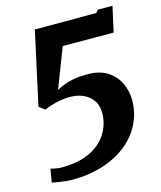

<svg xmlns="http://www.w3.org/2000/svg" viewBox="-115 -841 793 944"><g transform="rotate(-15 281.0 -369.0)"><path d="M45.5 -62Q53.5 -60 70 -56.8Q86.5 -53.5 101 -53.5Q171 -53.5 220.8 -71.5Q270.5 -89.5 301.8 -119.5Q333 -149.5 347.8 -186.2Q362.5 -223 362.5 -261Q362.5 -315.5 325 -346.8Q287.5 -378 227 -378Q201.5 -378 176.2 -373.2Q151 -368.5 130.2 -361.8Q109.5 -355 97.5 -348.5L67.5 -371.5L148.5 -743H461L473 -757H547.5L519 -628L260 -629L182 -427Q201.5 -437 223.5 -445.5Q245.5 -454 274 -458.8Q302.5 -463.5 342 -463.5Q403 -463.5 442.8 -437.8Q482.5 -412 501.8 -371Q521 -330 521 -285Q521 -220 493.2 -164.2Q465.5 -108.5 414.5 -67.8Q363.5 -27 292.5 -4.2Q221.5 18.5 134 18.5Q118.5 18.5 97.5 16Q76.5 13.5 58.8 10.5Q41 7.5 34 5.5Z"/></g></svg>

Font: Merriweather 24pt Black
Style: Italic
Weight: 900
Italic angle: -7.8°
Designer: Eben Sorkin
Foundry: Eben Sorkin
Version: Version 2.101